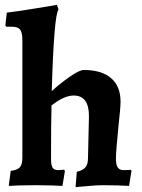

<svg xmlns="http://www.w3.org/2000/svg" viewBox="-20 -762 584 790"><path d="M72 -113V-597Q72 -628 63 -640Q54 -652 29 -652H6L2 -657L8 -710Q65 -717 130 -728Q195 -739 214 -742L221 -723Q211 -711 204 -622Q197 -533 193 -387Q223 -415 264.5 -444.5Q306 -474 325 -474Q398 -474 437 -440.5Q476 -407 476 -344Q476 -319 467 -238Q457 -138 457 -109Q457 -84 464.5 -73Q472 -62 489 -62L519 -63L521 -59L511 3Q499 2 467.5 1Q436 0 403 0Q379 0 341 3.5Q303 7 291 8L296 -55Q321 -61 331.5 -73.5Q342 -86 342 -111L346 -282Q347 -369 283 -369Q244 -369 192 -328Q190 -259 190 -107Q190 -82 196.5 -72Q203 -62 219 -62Q227 -62 234.5 -63Q242 -64 244 -64L247 -58L237 3Q226 2 194 1Q162 0 128 0Q89 0 57.5 1Q26 2 16 3L24 -59Q51 -62 61.5 -73.5Q72 -85 72 -113Z"/></svg>

Font: Sahitya
Style: Bold
Weight: 700
Designer: Juan Pablo del Peral
Foundry: Juan Pablo del Peral (http://www.huertatipografica.com)
Version: Version 1.001;PS 001.000;hotconv 1.0.70;makeotf.lib2.5.58329